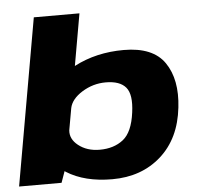

<svg xmlns="http://www.w3.org/2000/svg" viewBox="-55 -841 931 901"><g transform="rotate(-5 410.0 -390.5)"><path d="M-1 0 137 -785H352L309 -540.5Q309.5 -541 310.5 -541.5Q414 -595.5 543.5 -595.5Q681.5 -595.5 736.2 -515.5Q791 -435.5 776 -304.5Q760 -159.5 668.2 -77.8Q576.5 4 438 4Q308.5 4 223.5 -49.5Q220.5 -51.5 218 -53.5L199 0ZM275 -346 256.5 -242Q253 -201.5 290.5 -171.5Q331 -139 391.5 -139Q458 -139 502 -173.5Q546 -208 558 -300Q569.5 -384 541.2 -417.8Q513 -451.5 446.5 -451.5Q386 -451.5 334 -419Q284 -387.5 275 -346Z"/></g></svg>

Font: Anybody ExtraExpanded ExtraBold
Style: Italic
Weight: 800
Width: 8
Italic angle: -10°
Designer: Tyler Finck
Foundry: Etcetera Type Company
Version: Version 1.010; ttfautohint (v1.8.3) -l 8 -r 50 -G 200 -x 14 